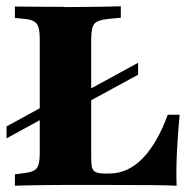

<svg xmlns="http://www.w3.org/2000/svg" viewBox="-20 -591 617 611"><path d="M167.7 -216.1V-254L419.4 -391.1V-353.2ZM0.8 -150.8V-188.7L167.7 -279.8V-241.9ZM176.6 -2.4Q152.4 -2.4 125 -2Q97.6 -1.6 71.8 -1.2Q46 -0.8 27.4 0V-36.3L52.4 -39.5Q75 -41.9 86.7 -47.6Q98.4 -53.2 102.4 -66.5Q106.5 -79.8 106.5 -105.6V-369.4H270.2V-89.5Q270.2 -68.5 273 -57.7Q275.8 -46.8 285.9 -42.7Q296 -38.7 316.9 -38.7H326.6Q358.1 -38.7 385.5 -51.6Q412.9 -64.5 436.3 -89.5Q459.7 -114.5 479 -148.8Q498.4 -183.1 513.7 -225.8H551.6Q546 -165.3 543.1 -108.9Q540.3 -52.4 541.9 0Q507.3 -1.6 457.7 -2Q408.1 -2.4 334.7 -2.4H187.9ZM176.6 -569.4 189.5 -568.5H200Q226.6 -568.5 256.5 -569Q286.3 -569.4 314.5 -569.8Q342.7 -570.2 364.5 -571V-534.7L323.4 -530.6Q290.3 -527.4 280.2 -515.3Q270.2 -503.2 270.2 -465.3V-369.4H106.5V-465.3Q106.5 -491.1 102.4 -504.4Q98.4 -517.7 86.7 -523.8Q75 -529.8 52.4 -531.5L27.4 -533.9V-570.2Q46 -570.2 71.8 -569.8Q97.6 -569.4 125 -569.4Q152.4 -569.4 176.6 -569.4Z"/></svg>

Font: Playfair 9pt Black
Style: Regular
Weight: 900
Designer: Claus Eggers Sørensen
Foundry: Claus Eggers Sørensen
Version: Version 2.203